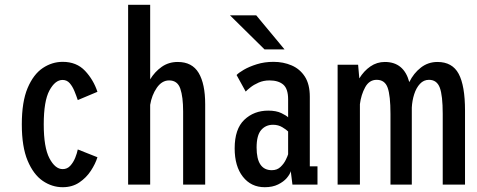

<svg xmlns="http://www.w3.org/2000/svg" viewBox="-20 -770 1990 801"><path d="M241.5 11Q197 11 158.2 -15.5Q119.5 -42 95.2 -99.8Q71 -157.5 71 -251Q71 -345.5 95.2 -402.8Q119.5 -460 158.2 -486Q197 -512 241.5 -512Q299.5 -512 334.8 -474.5Q370 -437 386.5 -387L304.5 -352.5Q298.5 -370.5 290.5 -390Q282.5 -409.5 270.8 -423Q259 -436.5 241 -436.5Q210 -436.5 186.2 -392.5Q162.5 -348.5 162.5 -251Q162.5 -155 186.2 -109.8Q210 -64.5 241.5 -64.5Q260.5 -64.5 273.2 -78.5Q286 -92.5 293.8 -111.8Q301.5 -131 304.5 -146.5L386.5 -114Q378 -86.5 359 -57.5Q340 -28.5 310.8 -8.8Q281.5 11 241.5 11Z M514.5 0V-750H606.5V-439Q625.5 -470.5 654.5 -491Q683.5 -511.5 721.5 -511.5Q781.5 -511.5 808.8 -465.8Q836 -420 836 -335.5V0H744V-305Q744 -366 732.2 -400.2Q720.5 -434.5 685.5 -434.5Q655.5 -434.5 634.2 -403.8Q613 -373 606.5 -332.5V0Z M1084.5 11Q1027.5 11 993.2 -32.8Q959 -76.5 959 -151Q959 -232 999.2 -270.2Q1039.5 -308.5 1099 -308.5Q1132.5 -308.5 1154 -298Q1175.5 -287.5 1182 -280.5V-355.5Q1182 -399.5 1161.8 -417Q1141.5 -434.5 1104 -434.5Q1079.5 -434.5 1059 -425.5Q1038.5 -416.5 1024.5 -405.2Q1010.5 -394 1005 -388L967 -457Q975 -466 997.2 -479Q1019.5 -492 1051.5 -502Q1083.5 -512 1121 -512Q1162 -512 1196.5 -497.2Q1231 -482.5 1251.8 -450.5Q1272.5 -418.5 1272.5 -366V-76H1304.5V0H1200L1193 -56Q1190 -43.5 1176.8 -27.8Q1163.5 -12 1140.2 -0.5Q1117 11 1084.5 11ZM1114 -60Q1136 -60 1150.2 -73.5Q1164.5 -87 1172.2 -103Q1180 -119 1182 -126.5V-221.5Q1175.5 -228.5 1158.2 -239Q1141 -249.5 1119 -249.5Q1088.5 -249.5 1069.5 -227.5Q1050.5 -205.5 1050.5 -154.5Q1050.5 -60 1114 -60ZM1083.5 -564 939.5 -706H1049L1167 -564Z M1388.5 0V-500H1474L1479 -443Q1498 -474 1525.2 -492.8Q1552.5 -511.5 1585.5 -511.5Q1665 -511.5 1687.5 -427.5Q1705.5 -464.5 1735.8 -488Q1766 -511.5 1805 -511.5Q1867 -511.5 1893.5 -462Q1920 -412.5 1920 -308.5V0H1827V-295Q1827 -371.5 1814.8 -404.2Q1802.5 -437 1769.5 -437Q1747.5 -437 1732 -420.2Q1716.5 -403.5 1708 -377Q1699.5 -350.5 1698 -321V0H1609V-295Q1609 -371.5 1597.2 -404.2Q1585.5 -437 1551.5 -437Q1520.5 -437 1503.5 -406Q1486.5 -375 1481.5 -335.5V0Z"/></svg>

Font: Trispace Condensed
Style: Regular
Weight: 400
Width: 3
Designer: Tyler Finck
Foundry: Etcetera Type Company
Version: Version 1.210; ttfautohint (v1.8.3)